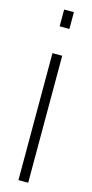

<svg xmlns="http://www.w3.org/2000/svg" viewBox="-113 -509 365 761"><g transform="rotate(15 70.0 -128.0)"><path d="M90 -478V-409H50V-478ZM90 -299V222H50V-299Z"/></g></svg>

Font: Turret Road Light
Style: Regular
Weight: 300
Designer: Noponies
Foundry: Noponies
Version: Version 1.001; ttfautohint (v1.8)